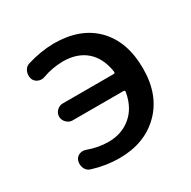

<svg xmlns="http://www.w3.org/2000/svg" viewBox="-127 -652 778 784"><g transform="rotate(-30 261.5 -260.0)"><path d="M121.1 -430.7Q105.5 -424.8 89.8 -431.6Q74.2 -438.5 69.3 -454.1Q64.5 -471.7 71.8 -488.3Q79.1 -504.9 95.7 -509.8Q159.2 -529.3 221.7 -530.3Q346.7 -530.3 417 -458.5Q487.3 -386.7 487.3 -259.8Q487.3 -135.7 414.1 -63Q340.8 9.8 221.7 9.8Q158.2 9.8 95.7 -9.8Q79.1 -14.6 71.8 -30.8Q64.5 -46.9 69.3 -65.4Q74.2 -81.1 88.9 -87.4Q103.5 -93.8 120.1 -87.9Q168 -70.3 216.8 -70.3Q278.3 -70.3 322.3 -106.9Q366.2 -143.6 377.9 -210.9Q379.9 -219.7 371.1 -219.7H131.8Q116.2 -219.7 104 -231.9Q91.8 -244.1 91.8 -260.3Q91.8 -276.4 104 -288.1Q116.2 -299.8 131.8 -299.8H371.1Q379.9 -299.8 377.9 -308.6Q367.2 -377 325.7 -412.6Q284.2 -448.2 216.8 -448.2Q166 -447.3 121.1 -430.7Z"/></g></svg>

Font: Rounded Mgen+ 2p medium
Style: Regular
Weight: 500
Designer: [Source Han Sans]
Ryoko NISHIZUKA  (kana & ideographs); Paul D. Hunt (Latin, Greek & Cyrillic); Wenlong ZHANG  (bopomofo
Version: Version 1.059.20150602